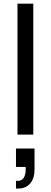

<svg xmlns="http://www.w3.org/2000/svg" viewBox="-20 -748 282 1067"><path d="M165 -727.5V0H77.1V-727.5ZM68.8 299.8V256.8H81.1Q101.6 256.8 112.1 239.7Q122.6 222.7 122.6 196.8V171.9L130.9 179.7H68.8V77.6H171.9V193.4Q171.9 243.2 147.7 271.5Q123.5 299.8 81.1 299.8Z"/></svg>

Font: Atlassian Sans
Style: Regular
Weight: 400
Designer: Rasmus Andersson
Foundry: Modifications by Atlassian Pty Ltd, manufactured by rsms
Version: Version 4.001;git-9221beed3